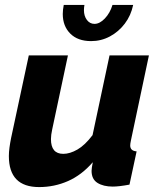

<svg xmlns="http://www.w3.org/2000/svg" viewBox="-20 -750 646 780"><path d="M139 10Q16 10 16 -116Q16 -132 18.5 -150.5Q21 -169 25 -189L97 -525H256L192 -224Q187 -201 187 -185Q187 -125 237 -125Q264 -125 294.5 -142.5Q325 -160 356 -201L425 -525H585L512 -180Q509 -166 509 -159Q509 -137 535 -135L506 0Q463 8 438 8Q400 8 376 -7Q352 -22 352 -56Q352 -66 357 -91Q312 -39 256.5 -14.5Q201 10 139 10ZM364 -653Q385 -653 406 -675Q427 -697 437 -730H521Q512 -687 487 -654Q462 -621 426.5 -602Q391 -583 350 -583Q296 -583 265.5 -613.5Q235 -644 235 -693Q235 -710 239 -730H323Q321 -718 321 -709Q321 -685 333 -669Q345 -653 364 -653Z"/></svg>

Font: Raleway ExtraBold
Style: Italic
Weight: 800
Italic angle: -12°
Designer: Matt McInerney, Pablo Impallari, Rodrigo Fuenzalida
Foundry: Matt McInerney, Pablo Impallari, Rodrigo Fuenzalida
Version: Version 4.026